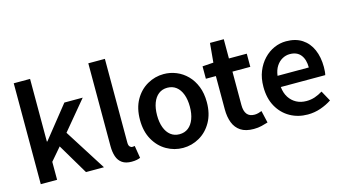

<svg xmlns="http://www.w3.org/2000/svg" viewBox="-88 -1124 2619 1465"><g transform="rotate(-15 1221.5 -391.5)"><path d="M83 0V-797H212V-302H216L418 -555H563L374 -328L582 0H440L297 -241L212 -142V0Z M798 14Q752 14 724 -5.5Q696 -25 684 -60.5Q672 -96 672 -143V-797H803V-137Q803 -113 812 -103.5Q821 -94 831 -94Q835 -94 839 -94.5Q843 -95 851 -96L867 2Q855 7 838.5 10.5Q822 14 798 14Z M1205 14Q1136 14 1075.5 -20.5Q1015 -55 978 -120.5Q941 -186 941 -277Q941 -370 978 -435Q1015 -500 1075.5 -534.5Q1136 -569 1205 -569Q1257 -569 1304.5 -549.5Q1352 -530 1389 -492.5Q1426 -455 1447.5 -401Q1469 -347 1469 -277Q1469 -186 1432 -120.5Q1395 -55 1334.5 -20.5Q1274 14 1205 14ZM1205 -94Q1246 -94 1275 -116.5Q1304 -139 1319.5 -180.5Q1335 -222 1335 -277Q1335 -333 1319.5 -374.5Q1304 -416 1275 -438.5Q1246 -461 1205 -461Q1165 -461 1136 -438.5Q1107 -416 1091.5 -374.5Q1076 -333 1076 -277Q1076 -222 1091.5 -180.5Q1107 -139 1136 -116.5Q1165 -94 1205 -94Z M1763 14Q1699 14 1660.5 -11.5Q1622 -37 1604.5 -82.5Q1587 -128 1587 -188V-451H1508V-549L1595 -555L1609 -707H1718V-555H1859V-451H1718V-187Q1718 -139 1737.5 -114.5Q1757 -90 1797 -90Q1811 -90 1826.5 -94Q1842 -98 1854 -103L1876 -7Q1854 0 1825.5 7Q1797 14 1763 14Z M2190 14Q2113 14 2051 -21Q1989 -56 1952.5 -121Q1916 -186 1916 -277Q1916 -345 1937.5 -398.5Q1959 -452 1995.5 -490.5Q2032 -529 2077.5 -549Q2123 -569 2172 -569Q2247 -569 2298 -535.5Q2349 -502 2375 -442.5Q2401 -383 2401 -305Q2401 -286 2399.5 -269.5Q2398 -253 2395 -242H2044Q2049 -193 2071 -159Q2093 -125 2127.5 -106.5Q2162 -88 2207 -88Q2242 -88 2273 -98.5Q2304 -109 2335 -128L2380 -46Q2341 -20 2292 -3Q2243 14 2190 14ZM2042 -331H2289Q2289 -394 2260 -430.5Q2231 -467 2174 -467Q2143 -467 2115 -451.5Q2087 -436 2067.5 -406Q2048 -376 2042 -331Z"/></g></svg>

Font: Noto Sans TC SemiBold
Style: Regular
Weight: 600
Designer: Ryoko NISHIZUKA  (kana, bopomofo & ideographs); Paul D. Hunt (Latin, Greek & Cyrillic); Sandoll Communications , Soo-you
Foundry: Adobe
Version: Version 2.004-H2;hotconv 1.0.118;makeotfexe 2.5.65603